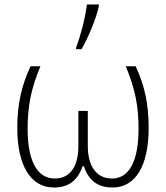

<svg xmlns="http://www.w3.org/2000/svg" viewBox="-20 -825 740 855"><path d="M319 -606H343C376 -663 410 -748 420 -797V-805H367C359 -741 338 -663 319 -614ZM220 10C285 10 325 -20 348 -85H353C374 -25 411 10 481 10C586 10 642 -91 642 -255C642 -361 624 -445 584 -530H540C582 -429 597 -352 597 -252C597 -109 556 -30 479 -30C408 -30 371 -87 371 -175V-331H329V-175C329 -85 293 -30 224 -30C146 -30 103 -107 103 -252C103 -350 118 -430 160 -530H116C75 -442 57 -359 57 -255C57 -89 116 10 220 10Z"/></svg>

Font: Kathrein 35 Thin
Style: Regular
Weight: 250
Designer: Lazydogs Typefoundry, based on Open Sans by Ascender Corporation
Foundry: Lazydogs Typefoundry
Version: Version 1.003;PS 001.003;hotconv 1.0.88;makeotf.lib2.5.64775